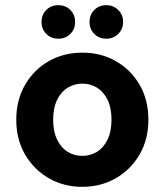

<svg xmlns="http://www.w3.org/2000/svg" viewBox="-20 -712 638 744"><path d="M298 12Q227 12 169 -21.5Q111 -55 77 -113.5Q43 -172 43 -248Q43 -324 77 -383Q111 -442 169 -475Q227 -508 299 -508Q371 -508 429 -475Q487 -442 521 -383.5Q555 -325 555 -248Q555 -172 521 -113.5Q487 -55 429 -21.5Q371 12 298 12ZM298 -108Q330 -108 355.5 -123.5Q381 -139 396.5 -170.5Q412 -202 412 -248Q412 -295 396.5 -326Q381 -357 355.5 -372.5Q330 -388 299 -388Q269 -388 243 -372.5Q217 -357 201.5 -325.5Q186 -294 186 -248Q186 -202 201.5 -170.5Q217 -139 242.5 -123.5Q268 -108 298 -108ZM206 -562Q178 -562 159.5 -580.5Q141 -599 141 -627Q141 -655 159.5 -673.5Q178 -692 206 -692Q234 -692 252.5 -673.5Q271 -655 271 -627Q271 -599 252.5 -580.5Q234 -562 206 -562ZM392 -562Q364 -562 345.5 -580.5Q327 -599 327 -627Q327 -655 345.5 -673.5Q364 -692 392 -692Q419 -692 438 -673.5Q457 -655 457 -627Q457 -599 438 -580.5Q419 -562 392 -562Z"/></svg>

Font: DM Sans 28pt ExtraBold
Style: Regular
Weight: 800
Version: Version 4.004;gftools[0.9.30]